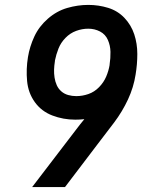

<svg xmlns="http://www.w3.org/2000/svg" viewBox="-20 -763 616 783"><path d="M245 0 378 -175Q412 -219 445.5 -263.5Q479 -308 502 -357.5Q525 -407 533 -459Q540 -501 540 -543Q540 -585 527.5 -623Q515 -661 487.5 -690Q460 -719 421 -731Q382 -743 340 -743Q297 -743 254 -730.5Q211 -718 175 -686.5Q139 -655 120 -614Q101 -573 94 -530Q86 -481 90.5 -432.5Q95 -384 122 -346.5Q149 -309 193.5 -292Q238 -275 287 -275Q306 -275 324 -277Q315 -266 306.5 -255.5Q298 -245 290 -234L111 0ZM291 -371Q274 -371 258 -375.5Q242 -380 230 -390.5Q218 -401 211.5 -415.5Q205 -430 202.5 -446.5Q200 -463 200.5 -479Q201 -495 204 -514V-516Q209 -541 218.5 -565Q228 -589 247 -608.5Q266 -628 290.5 -637Q315 -646 340 -646Q366 -646 388 -634.5Q410 -623 420 -600Q430 -577 430.5 -551.5Q431 -526 427 -500V-498Q423 -474 413 -450.5Q403 -427 384 -407.5Q365 -388 340.5 -379.5Q316 -371 291 -371Z"/></svg>

Font: Iosevka Sparkle SmBdObl
Style: Regular
Weight: 600
Italic angle: -9°
Designer: Belleve Invis
Foundry: Belleve Invis
Version: Version 4.5.0; ttfautohint (v1.8.3)